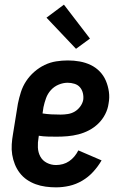

<svg xmlns="http://www.w3.org/2000/svg" viewBox="-20 -798 540 826"><path d="M221 8Q199 8 176.5 5Q154 2 133.5 -5.5Q113 -13 95.5 -25Q78 -37 65 -54Q52 -71 44 -91Q36 -111 32.5 -132.5Q29 -154 30.5 -177Q32 -200 36 -222L57 -352Q62 -377 70 -402Q78 -427 92.5 -449Q107 -471 127.5 -489Q148 -507 172 -518.5Q196 -530 221.5 -534Q247 -538 272 -538Q298 -538 323 -533.5Q348 -529 370 -518.5Q392 -508 409 -490.5Q426 -473 435.5 -450.5Q445 -428 448.5 -403Q452 -378 447 -352Q444 -329 432.5 -306.5Q421 -284 403 -266.5Q385 -249 363 -237.5Q341 -226 317.5 -220Q294 -214 270.5 -212Q247 -210 224 -210Q204 -210 185 -210.5Q166 -211 147 -214L146 -207Q142 -185 143 -163.5Q144 -142 153.5 -124.5Q163 -107 181.5 -97.5Q200 -88 221 -88Q236 -88 250.5 -92Q265 -96 277.5 -104.5Q290 -113 300 -125Q310 -137 317 -151L417 -108Q402 -82 381 -59Q360 -36 333.5 -20.5Q307 -5 278.5 1.5Q250 8 221 8ZM241 -305Q256 -305 272 -307.5Q288 -310 301.5 -318Q315 -326 325 -339.5Q335 -353 338 -368Q340 -383 336.5 -397.5Q333 -412 324 -422.5Q315 -433 300.5 -437.5Q286 -442 271 -442Q252 -442 232.5 -434Q213 -426 199 -410.5Q185 -395 178 -375.5Q171 -356 167 -337L163 -310Q182 -307 201.5 -306Q221 -305 241 -305ZM307 -588 180 -722 255 -778 367 -632Z"/></svg>

Font: Iosevka Slab
Style: Bold Italic
Weight: 700
Italic angle: -9°
Monospace: yes
Designer: Belleve Invis
Foundry: Belleve Invis
Version: Version 11.1.0; ttfautohint (v1.8.3)